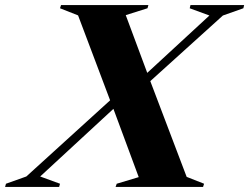

<svg xmlns="http://www.w3.org/2000/svg" viewBox="-102 -735 980 755"><path d="M443.5 -38.5 344 -307 56 -41 134 -12.5 130.5 0H-82L-78.5 -12.5L1.5 -41L331 -340.5L205 -674.5L134 -702.5L138 -715H481.5L478 -702.5L392.5 -675.5L477 -448.5L721.5 -674L644 -702.5L647 -715H858L855 -702.5L774.5 -674L489 -416L632 -39.5L700.5 -12.5L696.5 0H352.5L357 -12.5Z"/></svg>

Font: Newsreader Display
Style: Bold Italic
Weight: 700
Italic angle: -17°
Designer: Hugues Gentile
Foundry: Production Type
Version: Version 1.001